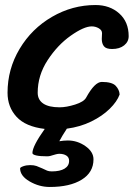

<svg xmlns="http://www.w3.org/2000/svg" viewBox="-20 -494 539 764"><path d="M385 -339 386 -362Q386 -374 373 -381.5Q360 -389 345 -389Q314 -389 261.5 -352Q209 -315 169.5 -254.5Q130 -194 130 -125Q130 -97 152 -82Q174 -67 217 -67Q244 -67 279 -78Q314 -89 323 -106Q357 -168 385 -168Q426 -168 440.5 -152.5Q455 -137 456 -118Q446 -90 416.5 -61Q387 -32 343 -10.5Q299 11 246 18Q227 47 216 68Q234 65 250 65Q288 65 320 87.5Q352 110 352 140Q352 192 305 221Q258 250 178 250Q136 250 98 228Q60 206 60 176Q60 172 72.5 167.5Q85 163 100 163Q115 163 125 166.5Q135 170 148 176Q160 182 167.5 185Q175 188 186 188Q219 188 237 177Q255 166 255 146Q255 132 244 125Q233 118 216 118Q210 118 202.5 120Q195 122 192 123Q179 128 167 128Q139 128 124 124.5Q109 121 109 115Q109 88 158 19Q82 10 46 -29Q10 -68 10 -125Q10 -219 58 -299.5Q106 -380 187 -427Q268 -474 360 -474Q417 -474 454.5 -440.5Q492 -407 492 -350Q492 -328 474 -313.5Q456 -299 426 -299Q402 -299 393.5 -310Q385 -321 385 -339Z"/></svg>

Font: Sriracha
Style: Regular
Weight: 400
Designer: Suppakit Chalermlarp
Version: Version 1.002g